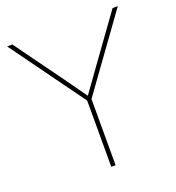

<svg xmlns="http://www.w3.org/2000/svg" viewBox="-132 -834 860 939"><g transform="rotate(-20 298.0 -364.0)"><path d="M287.1 0V-344.7L9.8 -727.5H37.1L213.4 -484.4Q234.9 -454.6 256.1 -424.8Q277.3 -395 298.3 -365.7Q319.3 -395 340.6 -424.8Q361.8 -454.6 383.3 -484.4L558.6 -727.5H585.9L309.6 -344.7V0Z"/></g></svg>

Font: Inter Display Thin
Style: Regular
Weight: 100
Designer: Rasmus Andersson
Foundry: rsms
Version: Version 4.000;git-a52131595